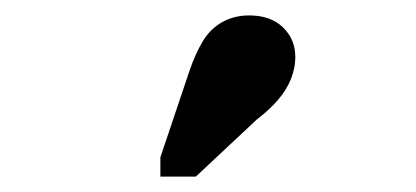

<svg xmlns="http://www.w3.org/2000/svg" viewBox="-20 -790 540 249"><path d="M225 -696Q233 -720 243 -736.5Q253 -753 268.5 -761.5Q284 -770 303 -770Q331 -770 347 -754.5Q363 -739 363 -716Q363 -702 357.5 -688Q352 -674 341 -661Q330 -648 313 -635L234 -561H188V-586Z"/></svg>

Font: Roboto Serif 28pt SemiBold
Style: Regular
Weight: 600
Designer: Greg Gazdowicz
Foundry: Commercial Type
Version: Version 1.008